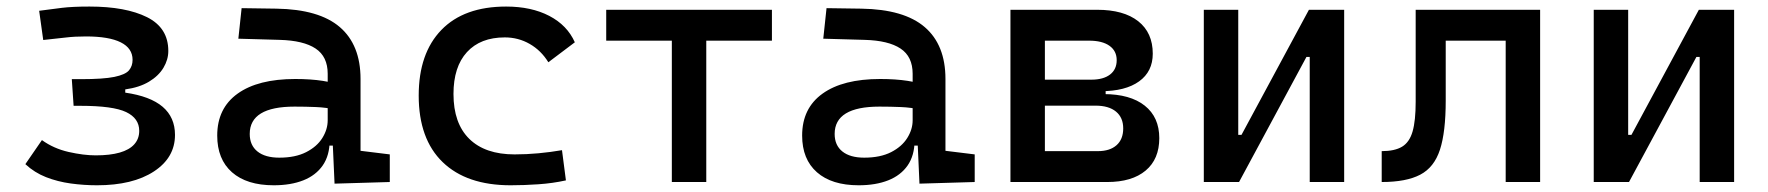

<svg xmlns="http://www.w3.org/2000/svg" viewBox="-20 -547 5313 577"><path d="M271.5 9.8Q231.9 9.8 192.6 4.4Q153.3 -1 118.4 -14.6Q83.5 -28.3 56.2 -53.7L106 -126Q141.1 -100.6 186.3 -90.3Q231.4 -80.1 267.6 -80.1Q310.5 -80.1 339.6 -88.4Q368.7 -96.7 383.5 -113.3Q398.4 -129.9 398.4 -153.8Q398.4 -191.4 359.1 -210.2Q319.8 -229 221.7 -229H201.2L195.8 -309.1H223.1Q290.5 -309.1 323.7 -315.9Q356.9 -322.8 367.7 -335.7Q378.4 -348.6 378.4 -367.2Q378.4 -401.9 343 -419.7Q307.6 -437.5 238.3 -437.5Q204.6 -437.5 178.2 -434.3Q151.9 -431.2 109.9 -426.8L97.7 -514.6Q133.8 -519.5 165.8 -523.4Q197.8 -527.3 249 -527.3Q357.9 -527.3 421.9 -495.4Q485.8 -463.4 485.8 -394Q485.8 -367.7 471.2 -343.3Q456.5 -318.8 427.7 -301.5Q398.9 -284.2 356.4 -278.3V-268.6Q431.6 -257.8 468.8 -226.1Q505.9 -194.3 505.9 -141.6Q505.9 -73.2 442.4 -31.7Q378.9 9.8 271.5 9.8Z M985.4 4.9 978.5 -148.4 964.8 -191.4V-325.2Q964.8 -377 928.5 -401.1Q892.1 -425.3 820.3 -427.2L696.3 -430.7L706.1 -522.5L810.5 -521Q939 -519 1001.2 -465.6Q1063.5 -412.1 1063.5 -309.6V-93.8L1151.4 -83V0ZM802.7 9.8Q721.7 9.8 677.2 -29.3Q632.8 -68.4 632.8 -139.6Q632.8 -221.7 694.1 -265.6Q755.4 -309.6 867.2 -309.6Q913.6 -309.6 950 -304Q986.3 -298.3 1014.6 -287.1L993.2 -216.8Q960.4 -224.1 929.2 -225.3Q897.9 -226.6 865.2 -226.6Q730.5 -226.6 730.5 -144.5Q730.5 -110.4 753.7 -91.8Q776.9 -73.2 819.3 -73.2Q867.7 -73.2 900.1 -89.8Q932.6 -106.4 948.7 -132.3Q964.8 -158.2 964.8 -185.5V-242.2L995.1 -109.4H954.1L970.7 -125Q970.7 -80.1 950 -50Q929.2 -20 891.6 -5.1Q854 9.8 802.7 9.8Z M1514.6 9.8Q1382.3 9.8 1310.3 -59.8Q1238.3 -129.4 1238.3 -259.8Q1238.3 -386.7 1306.4 -457Q1374.5 -527.3 1501 -527.3Q1576.7 -527.3 1630.6 -499.3Q1684.6 -471.2 1707.5 -419.9L1627.9 -359.9Q1606 -395.5 1571.8 -415Q1537.6 -434.6 1497.1 -434.6Q1423.8 -434.6 1383.3 -390.4Q1342.8 -346.2 1342.8 -264.6Q1342.8 -176.3 1390.4 -129.6Q1438 -83 1526.4 -83Q1562.5 -83 1598.6 -86.4Q1634.8 -89.8 1668.9 -95.7L1680.7 -4.9Q1640.6 3.9 1597.9 6.8Q1555.2 9.8 1514.6 9.8Z M1999 0V-517.6H2102.5V0ZM1801.8 -424.8V-517.6H2299.8V-424.8Z M2743.2 4.9 2736.3 -148.4 2722.7 -191.4V-325.2Q2722.7 -377 2686.3 -401.1Q2649.9 -425.3 2578.1 -427.2L2454.1 -430.7L2463.9 -522.5L2568.4 -521Q2696.8 -519 2759 -465.6Q2821.3 -412.1 2821.3 -309.6V-93.8L2909.2 -83V0ZM2560.5 9.8Q2479.5 9.8 2435.1 -29.3Q2390.6 -68.4 2390.6 -139.6Q2390.6 -221.7 2451.9 -265.6Q2513.2 -309.6 2625 -309.6Q2671.4 -309.6 2707.8 -304Q2744.1 -298.3 2772.5 -287.1L2751 -216.8Q2718.3 -224.1 2687 -225.3Q2655.8 -226.6 2623 -226.6Q2488.3 -226.6 2488.3 -144.5Q2488.3 -110.4 2511.5 -91.8Q2534.7 -73.2 2577.1 -73.2Q2625.5 -73.2 2658 -89.8Q2690.4 -106.4 2706.5 -132.3Q2722.7 -158.2 2722.7 -185.5V-242.2L2752.9 -109.4H2711.9L2728.5 -125Q2728.5 -80.1 2707.8 -50Q2687 -20 2649.4 -5.1Q2611.8 9.8 2560.5 9.8Z M3113.3 0V-92.8H3279.3Q3315.4 -92.8 3335.4 -110.6Q3355.5 -128.4 3355.5 -161.1Q3355.5 -193.8 3333.7 -211.7Q3312 -229.5 3272.5 -229.5H3103.5V-264.2H3296.9Q3376.5 -264.2 3420.2 -229.5Q3463.9 -194.8 3463.9 -131.8Q3463.9 -68.8 3422.9 -34.4Q3381.8 0 3307.6 0ZM3016.6 0V-517.6H3120.1V0ZM3080.1 -243.2V-291H3302.7V-243.2ZM3103.5 -272.9V-307.6H3259.8Q3295.9 -307.6 3315.9 -323Q3335.9 -338.4 3335.9 -366.2Q3335.9 -394 3314.2 -409.4Q3292.5 -424.8 3252.9 -424.8H3113.3V-517.6H3277.3Q3356.9 -517.6 3400.6 -483.2Q3444.3 -448.7 3444.3 -385.7Q3444.3 -332 3403.3 -302.5Q3362.3 -272.9 3288.1 -272.9Z M3666 0V-141.6H3710.9L3913.6 -517.6H3947.8V-376H3906.2L3703.6 0ZM3597.7 0V-517.6H3701.2V0ZM3916 0V-517.6H4019.5V0Z M4132.3 0V-92.8Q4171.4 -92.8 4193.6 -106.2Q4215.8 -119.6 4225.1 -151.9Q4234.4 -184.1 4234.4 -241.2V-517.6H4324.7V-244.6Q4324.7 -150.4 4307.4 -97.2Q4290 -43.9 4248 -22Q4206.1 0 4132.3 0ZM4504.9 0V-517.6H4608.4V0ZM4259.8 -424.8V-517.6H4590.3V-424.8Z M4837.9 0V-141.6H4882.8L5085.4 -517.6H5119.6V-376H5078.1L4875.5 0ZM4769.5 0V-517.6H4873V0ZM5087.9 0V-517.6H5191.4V0Z"/></svg>

Font: Cascadia Code
Style: Regular
Weight: 400
Monospace: yes
Designer: Aaron Bell
Foundry: Saja Typeworks
Version: Version 2106.017